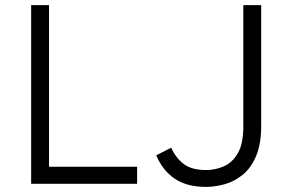

<svg xmlns="http://www.w3.org/2000/svg" viewBox="-20 -720 1142 752"><path d="M102 0V-700H172V-67H517V0ZM787 12Q711.5 12 664.2 -20.2Q617 -52.5 592 -111.5L650 -141.5Q670 -99.5 700.8 -76.8Q731.5 -54 788 -54Q822 -54 855.5 -68Q889 -82 911 -119Q933 -156 933 -225.5V-700H1003V-228.5Q1003 -156 983.2 -109.2Q963.5 -62.5 931.2 -36Q899 -9.5 861 1.2Q823 12 787 12Z"/></svg>

Font: Overpass Light
Style: Regular
Weight: 300
Designer: Delve Withrington, Dave Bailey, Thomas Jockin
Foundry: Delve Fonts LLC
Version: Version 4.000; ttfautohint (v1.8.3)